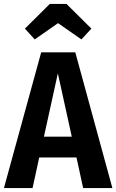

<svg xmlns="http://www.w3.org/2000/svg" viewBox="-27 -959 593 979"><path d="M363 -156H173L139 0H-7L183 -692H357L546 0H397ZM339 -262 268 -585 197 -262ZM100 -813 227 -939H312L439 -813L388 -758L269 -841L150 -758Z"/></svg>

Font: Fira Sans Condensed SemiBold
Style: Regular
Weight: 600
Width: 3
Designer: bBox Type GmbH & Carrois Corporate GbR & Edenspiekermann AG
Foundry: bBox Type GmbH & Carrois Corporate GbR & Edenspiekermann AG
Version: Version 4.301